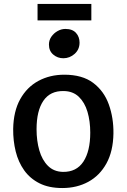

<svg xmlns="http://www.w3.org/2000/svg" viewBox="-20 -941 639 969"><path d="M294.5 8Q226.5 8 179 -16Q131.5 -40 102 -81.5Q72.5 -123 59.2 -176.8Q46 -230.5 46.5 -290Q48 -379.5 82 -440.5Q116 -501.5 174 -532.8Q232 -564 304.5 -564Q395.5 -564 450.2 -522.8Q505 -481.5 529.2 -413.8Q553.5 -346 552.5 -267Q551 -177.5 517.2 -116.2Q483.5 -55 425.8 -23.5Q368 8 294.5 8ZM297.5 -73.5Q366 -72.5 400.8 -125.2Q435.5 -178 435.5 -271.5Q435.5 -329.5 421.5 -376.8Q407.5 -424 377.8 -452.5Q348 -481 301.5 -481.5Q233.5 -483 199 -432.5Q164.5 -382 164.5 -288.5Q164.5 -230.5 178.5 -182Q192.5 -133.5 222 -104Q251.5 -74.5 297.5 -73.5ZM299.5 -647Q270.5 -647 248.8 -665.5Q227 -684 227 -716Q227 -738 239.2 -755.8Q251.5 -773.5 270.5 -784.2Q289.5 -795 310 -795Q345.5 -795 363.5 -775Q381.5 -755 381.5 -726Q381.5 -691.5 356.8 -669.2Q332 -647 299.5 -647ZM169.5 -838V-921H441V-838Z"/></svg>

Font: Tracken
Style: Regular
Weight: 400
Designer: Eben Sorkin
Foundry: Eben Sorkin
Version: Version 2.001